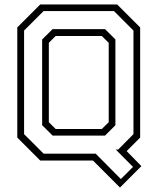

<svg xmlns="http://www.w3.org/2000/svg" viewBox="-20 -720 712 861"><path d="M518 121 397 0H160.5L57.5 -103V-597L160.5 -700H505.5L608.5 -597V-103L548 -42.5L614 25ZM522 83 576.5 28.5 499 -49.5H510L578.5 -118.5V-583L491 -670.5H175.5L88 -583V-118.5L175.5 -31H409ZM229.5 -141.5H436.5L467.5 -172V-528L436.5 -558.5H229.5L199 -528V-172ZM216 -112 169 -158.5V-543L216 -589.5H451L497.5 -543V-158.5L451 -112Z"/></svg>

Font: Tourney Light
Style: Regular
Weight: 300
Version: Version 1.015